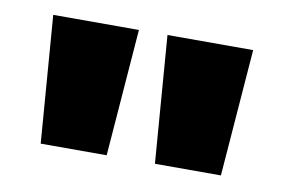

<svg xmlns="http://www.w3.org/2000/svg" viewBox="-42 -777 568 384"><g transform="rotate(10 242.0 -585.0)"><path d="M213 -714H39L59 -456H193ZM445 -714H271L291 -456H425Z"/></g></svg>

Font: Noto Sans Arabic ExtCond Blk
Style: Regular
Weight: 900
Width: 2
Designer: Monotype Design Team, Nadine Chahine, Nizar Qandah and Khaled Hosny
Foundry: Monotype Imaging Inc.
Version: Version 2.012